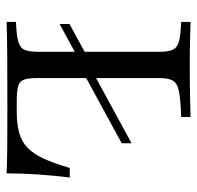

<svg xmlns="http://www.w3.org/2000/svg" viewBox="-28 -584 611 596"><g transform="rotate(90 278.0 -285.5)"><path d="M179.8 -224.2V-254.8L424.2 -387.9V-357.3ZM54 -164.5V-195.2L179.8 -263.7V-233.1ZM47.6 0V-29Q88.7 -30.6 108.5 -36.3Q128.2 -41.9 134.3 -56Q140.3 -70.2 140.3 -98.4V-472.6Q140.3 -501.6 133.9 -515.7Q127.4 -529.8 107.7 -535.1Q87.9 -540.3 47.6 -541.9V-571Q70.2 -570.2 104.4 -569.4Q138.7 -568.5 182.3 -568.5Q237.1 -568.5 278.2 -569.4Q319.4 -570.2 342.7 -571V-541.9Q289.5 -540.3 263.7 -535.1Q237.9 -529.8 229.8 -516.1Q221.8 -502.4 221.8 -472.6V-96.8Q221.8 -70.2 226.2 -55.6Q230.6 -41.1 245.6 -36.3Q260.5 -31.5 291.1 -31.5H325.8Q363.7 -31.5 390.7 -38.7Q417.7 -46 437.1 -64.1Q456.5 -82.3 471.4 -114.1Q486.3 -146 500.8 -196H530.6Q524.2 -146 521 -97.6Q517.7 -49.2 517.7 0Q483.1 -1.6 435.1 -2Q387.1 -2.4 320.2 -2.4Q229 -2.4 160.1 -2Q91.1 -1.6 47.6 0Z"/></g></svg>

Font: Playfair
Style: Regular
Weight: 400
Designer: Claus Eggers Sørensen
Foundry: Claus Eggers Sørensen
Version: Version 2.001;gftools[0.9.30]